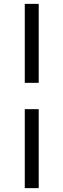

<svg xmlns="http://www.w3.org/2000/svg" viewBox="-20 -760 328 992"><path d="M108 212V-196H180V212ZM180 -332H108V-740H180Z"/></svg>

Font: Source Serif 4 Caption
Style: Regular
Weight: 400
Designer: Frank Grießhammer
Foundry: Adobe Systems Incorporated
Version: Version 4.004;hotconv 1.0.117;makeotfexe 2.5.65602